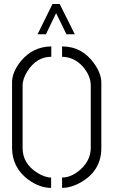

<svg xmlns="http://www.w3.org/2000/svg" viewBox="-20 -916 555 941"><path d="M164.1 -748 237.3 -896.5H272.5L346.7 -748H305.7L254.9 -851.6L205.1 -748ZM39.1 -190.4V-511.7Q39.1 -563.5 83 -617.2Q141.6 -687.5 231.4 -688.5V-637.7Q160.2 -637.7 115.2 -568.4Q90.8 -530.3 90.8 -496.1V-190.4Q90.8 -115.2 161.1 -70.3Q199.2 -45.9 230.5 -45.9V4.9Q174.8 4.9 119.1 -35.2Q40 -93.8 39.1 -190.4ZM284.2 4.9V-45.9Q330.1 -45.9 374 -85Q423.8 -128.9 424.8 -190.4V-496.1Q424.8 -545.9 384.8 -590.8Q342.8 -636.7 284.2 -637.7V-688.5Q382.8 -688.5 442.4 -603.5Q476.6 -554.7 476.6 -511.7V-190.4Q476.6 -82 379.9 -24.4Q329.1 4.9 284.2 4.9Z"/></svg>

Font: Post No Bills Colombo
Style: Regular
Weight: 400
Designer: Kosala Senevirathne, Siva Puranthara, Lasantha Premarathna, Tharique Azeez
Foundry: Mooniak
Version: Version 1.220 ; ttfautohint (v1.6)